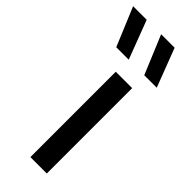

<svg xmlns="http://www.w3.org/2000/svg" viewBox="-348 -836 865 865"><g transform="rotate(45 84.5 -404.0)"><path d="M70.5 0V-544H175V0ZM172.5 -623.5 95.5 -808H181.5L252 -623.5ZM-6 -623.5 -83 -808H3.5L73.5 -623.5Z"/></g></svg>

Font: Encode Sans Md
Style: Regular
Weight: 500
Designer: Multiple Designers
Foundry: Impallari Type
Version: Version 3.002; ttfautohint (v1.8.3) -l 8 -r 50 -G 200 -x 14 